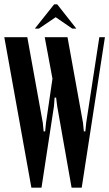

<svg xmlns="http://www.w3.org/2000/svg" viewBox="-26 -873 508 893"><path d="M360 -302 364 -262H371L375 -302L436 -700H462L354 0H307L240 -379L235 -419H228L225 -379L167 0H120L-6 -700H101L173 -302L177 -262H184L188 -302L218 -507L182 -700H288ZM226 -853H240L329 -740H310L233 -793L155 -740H136Z"/></svg>

Font: Moniqa Extra Bold Narrow Heading
Style: Regular
Weight: 800
Width: 4
Designer: Rajesh Rajput
Foundry: Rajesh Rajput
Version: Version 1.000;December 15, 2022;FontCreator 14.0.0.2794 32-b